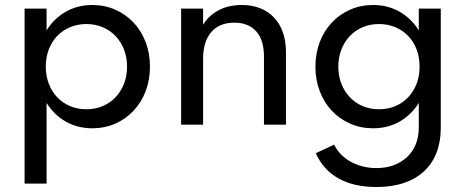

<svg xmlns="http://www.w3.org/2000/svg" viewBox="-20 -500 1867 770"><path d="M581.4 -232.7Q581.4 -179.5 564.1 -134.3Q546.8 -89.1 515.9 -56.1Q485 -23.2 442.5 -4.3Q400 14.5 350 14.5Q291.8 14.5 244.5 -12Q197.3 -38.6 166.8 -87.3V236.4H78.6V-465.5H166.8V-378.2Q197.3 -426.8 244.5 -453.4Q291.8 -480 350 -480Q400 -480 442.5 -461.1Q485 -442.3 515.9 -409.3Q546.8 -376.4 564.1 -331.1Q581.4 -285.9 581.4 -232.7ZM489.5 -232.7Q489.5 -270 477.3 -301.4Q465 -332.7 443.4 -355.5Q421.8 -378.2 391.8 -390.9Q361.8 -403.6 326.4 -403.6Q290.9 -403.6 260.9 -390.9Q230.9 -378.2 209.3 -355.7Q187.7 -333.2 175.7 -301.8Q163.6 -270.5 163.6 -232.7Q163.6 -195.5 175.7 -164.1Q187.7 -132.7 209.3 -110Q230.9 -87.3 260.9 -74.5Q290.9 -61.8 326.4 -61.8Q361.8 -61.8 391.8 -74.5Q421.8 -87.3 443.4 -110Q465 -132.7 477.3 -164.1Q489.5 -195.5 489.5 -232.7Z M706.4 0V-465.5H794.5V-400.9Q815.9 -436.4 855.7 -458.2Q895.5 -480 950.5 -480Q990.9 -480 1023.4 -467Q1055.9 -454.1 1078.9 -429.8Q1101.8 -405.5 1114.3 -370.7Q1126.8 -335.9 1126.8 -291.8V0H1038.6V-274.1Q1038.6 -339.5 1007.5 -374.3Q976.4 -409.1 919.5 -409.1Q860 -409.1 827.3 -371.4Q794.5 -333.6 794.5 -263.2V0Z M1245 -232.7Q1245 -285.9 1262.3 -331.1Q1279.5 -376.4 1310.5 -409.3Q1341.4 -442.3 1383.9 -461.1Q1426.4 -480 1476.4 -480Q1534.5 -480 1581.8 -453.4Q1629.1 -426.8 1659.5 -378.2V-465.5H1747.7V12.7Q1747.7 68.6 1730.5 112.7Q1713.2 156.8 1680.2 187.3Q1647.3 217.7 1599.3 233.9Q1551.4 250 1489.5 250Q1399.1 250 1337.7 215.7Q1276.4 181.4 1246.4 114.5L1320 80Q1330.5 101.4 1347.5 118.9Q1364.5 136.4 1386.6 148.6Q1408.6 160.9 1434.8 167.5Q1460.9 174.1 1489.5 174.1Q1526.4 174.1 1557.5 163Q1588.6 151.8 1611.4 130.9Q1634.1 110 1646.8 80Q1659.5 50 1659.5 11.8V-87.3Q1629.1 -38.6 1581.8 -12Q1534.5 14.5 1476.4 14.5Q1426.4 14.5 1383.9 -4.3Q1341.4 -23.2 1310.5 -56.1Q1279.5 -89.1 1262.3 -134.3Q1245 -179.5 1245 -232.7ZM1336.8 -232.7Q1336.8 -195.5 1349.1 -164.1Q1361.4 -132.7 1383 -110Q1404.5 -87.3 1434.5 -74.5Q1464.5 -61.8 1500 -61.8Q1535.5 -61.8 1565.5 -74.5Q1595.5 -87.3 1617 -110Q1638.6 -132.7 1650.7 -164.1Q1662.7 -195.5 1662.7 -232.7Q1662.7 -270.5 1650.7 -301.8Q1638.6 -333.2 1617 -355.7Q1595.5 -378.2 1565.5 -390.9Q1535.5 -403.6 1500 -403.6Q1464.5 -403.6 1434.5 -390.9Q1404.5 -378.2 1383 -355.5Q1361.4 -332.7 1349.1 -301.4Q1336.8 -270 1336.8 -232.7Z"/></svg>

Font: Spartan Med
Style: Regular
Weight: 500
Designer: Matt Bailey, Mirko Velimirovic
Foundry: Matt Bailey
Version: Version 1.005